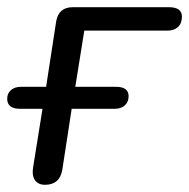

<svg xmlns="http://www.w3.org/2000/svg" viewBox="-24 -506 525 533"><path d="M101 7Q82 7 73 -6Q64 -19 68 -42L94 -204H31Q-4 -204 -4 -232Q-4 -247 6.5 -256Q17 -265 34 -265H104L132 -447Q139 -486 178 -486H445Q481 -486 481 -460Q481 -441 470 -431Q459 -421 441 -421H210L185 -265H298Q333 -265 333 -239Q333 -223 322.5 -213.5Q312 -204 295 -204H175L149 -35Q142 7 101 7Z"/></svg>

Font: Nunito
Style: Italic
Weight: 400
Italic angle: -9°
Designer: Vernon Adams
Foundry: Vernon Adams
Version: Version 3.601; ttfautohint (v1.8.2.53-6de2)